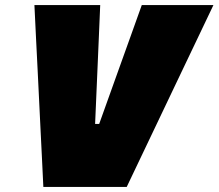

<svg xmlns="http://www.w3.org/2000/svg" viewBox="-20 -733 857 753"><path d="M150 0Q147.5 -53.5 144.5 -113.8Q141.5 -174 139 -224.5L128 -450Q125 -508 121.5 -579Q118 -650 115 -713H373Q370.5 -655.5 367.8 -590.2Q365 -525 362.5 -467L353 -247H369L448 -467.5Q469 -526.5 491.8 -589.5Q514.5 -652.5 536 -713H817Q786.5 -648.5 753 -578.8Q719.5 -509 691.5 -450L585 -226.5Q559.5 -173 530.8 -112.8Q502 -52.5 477 0Z"/></svg>

Font: Commissioner Black
Style: Italic
Weight: 900
Italic angle: -12°
Designer: Kostas Bartsokas
Foundry: Kostas Bartsokas
Version: Version 1.000; ttfautohint (v1.8.3)